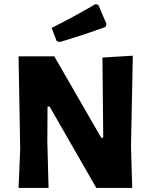

<svg xmlns="http://www.w3.org/2000/svg" viewBox="-20 -921 741 941"><path d="M448 -901 462 -897 502 -803 497 -789Q391 -750 273 -715L258 -719L233 -784Q361 -849 448 -901ZM631 -648 622 -204 628 0H452L223 -399H213L212 -227L218 0H71L79 -190L71 -645H246L476 -246H486L482 -639Z"/></svg>

Font: Alegreya Sans SC ExtraBold
Style: Regular
Weight: 800
Designer: Juan Pablo del Peral
Foundry: Huerta Tipografica
Version: Version 2.007